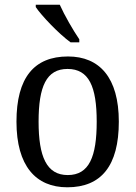

<svg xmlns="http://www.w3.org/2000/svg" viewBox="-20 -786 576 816"><path d="M280 -606H317V-619C291 -657 254 -721 234 -766H132V-756C155 -721 230 -642 280 -606ZM266 10C410 10 485 -81 485 -269C485 -456 403 -546 269 -546C125 -546 50 -456 50 -269C50 -81 132 10 266 10ZM268 -42C178 -42 144 -120 144 -269C144 -418 177 -493 267 -493C358 -493 391 -418 391 -269C391 -120 359 -42 268 -42Z"/></svg>

Font: Noto Serif Devanagari SemiCondensed
Style: Regular
Weight: 400
Width: 4
Designer: Universal Thirst, Indian Type Foundry and the Monotype Design Team
Foundry: Monotype Imaging Inc.
Version: Version 2.004